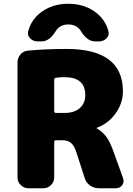

<svg xmlns="http://www.w3.org/2000/svg" viewBox="-20 -1000 709 1020"><path d="M556 -835Q562 -813 546 -796.5Q530 -780 506 -780H485Q444 -780 411 -833Q389 -870 343 -870Q297 -870 275 -833Q242 -780 201 -780H180Q156 -780 140 -796.5Q124 -813 130 -835Q148 -901 206 -940.5Q264 -980 343 -980Q422 -980 480 -940.5Q538 -901 556 -835ZM323 -400Q374 -400 403.5 -425.5Q433 -451 433 -495Q433 -590 323 -590Q298 -590 277 -587Q268 -585 268 -576V-409Q268 -400 277 -400ZM581 -200 634 -53Q641 -33 629 -16.5Q617 0 596 0H505Q479 0 458 -15Q437 -30 430 -54L386 -190Q375 -225 358 -240Q341 -255 313 -255H277Q268 -255 268 -246V-57Q268 -34 251 -17Q234 0 211 0H130Q107 0 90 -17Q73 -34 73 -57V-668Q73 -692 88.5 -710.5Q104 -729 128 -731Q226 -740 333 -740Q633 -740 633 -515Q633 -452 594.5 -398Q556 -344 494 -321Q493 -321 493 -320Q493 -318 494 -318Q524 -301 543.5 -275Q563 -249 581 -200Z"/></svg>

Font: Rounded Mplus 1c Black
Style: Regular
Weight: 900
Version: Version 1.059.20150529